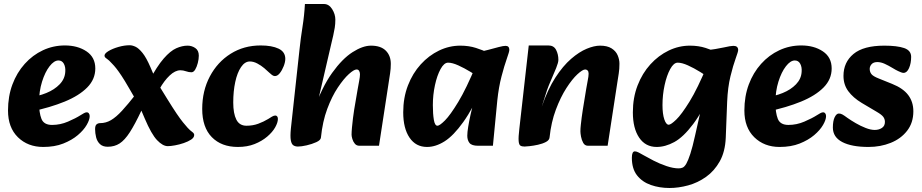

<svg xmlns="http://www.w3.org/2000/svg" viewBox="-20 -718 4606 959"><path d="M196 16Q119 16 69.5 -32.5Q20 -81 20 -166Q20 -237 42 -296Q64 -355 103.5 -399Q143 -443 194.5 -467Q246 -491 304 -491Q368 -491 412 -461.5Q456 -432 456 -376Q456 -322 415.5 -281Q375 -240 303 -210.5Q231 -181 136 -161L123 -231Q171 -237 211.5 -253.5Q252 -270 278 -297Q304 -324 306 -359Q308 -383 299 -399.5Q290 -416 272 -416Q250 -416 227.5 -387Q205 -358 190 -310Q175 -262 175 -206Q175 -155 187 -124.5Q199 -94 240 -94Q281 -94 319.5 -110.5Q358 -127 383 -143Q391 -148 399 -152.5Q407 -157 413 -157Q420 -157 424 -151.5Q428 -146 428 -138Q428 -120 413 -94Q398 -68 368.5 -43Q339 -18 296 -1Q253 16 196 16Z M518 15Q493 15 479 1.5Q465 -12 460 -32.5Q455 -53 455 -73Q455 -91 462.5 -97Q470 -103 480 -103Q509 -103 534.5 -118Q560 -133 589.5 -165Q619 -197 659 -248L724 -312Q764 -387 797.5 -425.5Q831 -464 860.5 -477Q890 -490 917 -490Q938 -490 955.5 -478Q973 -466 973 -440Q973 -423 968 -403.5Q963 -384 955 -370.5Q947 -357 936 -357Q923 -357 909 -362Q895 -367 881 -367Q855 -367 827.5 -341Q800 -315 777 -274L686 -165Q654 -97 628.5 -57.5Q603 -18 577.5 -1.5Q552 15 518 15ZM818 12Q793 12 764.5 -18Q736 -48 703 -126L668 -208L661 -215L625 -277Q602 -317 587 -339.5Q572 -362 561 -376Q550 -390 539 -401Q524 -418 513 -425Q502 -432 502 -440Q502 -451 522 -463Q542 -475 571.5 -483.5Q601 -492 628 -492Q641 -492 657 -484.5Q673 -477 692 -453.5Q711 -430 732 -381L762 -311L777 -286L814 -226Q843 -179 862 -151Q881 -123 894 -107Q907 -91 917 -80Q930 -66 940 -59Q950 -52 950 -44Q950 -31 935 -21Q920 -11 898 -3.5Q876 4 854 8Q832 12 818 12Z M1168 16Q1086 16 1038 -33Q990 -82 990 -174Q990 -264 1028 -336Q1066 -408 1132 -449.5Q1198 -491 1282 -491Q1338 -491 1371.5 -475Q1405 -459 1405 -424Q1405 -408 1397 -387.5Q1389 -367 1377.5 -352.5Q1366 -338 1353 -338Q1346 -338 1338.5 -343.5Q1331 -349 1325 -355Q1316 -364 1300 -377.5Q1284 -391 1265 -401Q1246 -411 1228 -411Q1203 -411 1184 -383Q1165 -355 1155 -308.5Q1145 -262 1145 -206Q1145 -151 1160.5 -120.5Q1176 -90 1211 -90Q1243 -90 1270 -100Q1297 -110 1320 -124Q1329 -130 1338.5 -135.5Q1348 -141 1355 -141Q1361 -141 1364.5 -136.5Q1368 -132 1368 -124Q1368 -106 1354.5 -82Q1341 -58 1314.5 -35.5Q1288 -13 1251.5 1.5Q1215 16 1168 16Z M1775 10Q1761 10 1752.5 0Q1744 -10 1740 -23.5Q1736 -37 1736 -45Q1736 -59 1738 -81Q1740 -103 1743 -127.5Q1746 -152 1749 -170L1766 -270Q1770 -293 1774 -314Q1778 -335 1778 -347Q1778 -356 1774 -363.5Q1770 -371 1761 -371Q1748 -371 1722.5 -348Q1697 -325 1667.5 -281Q1638 -237 1614.5 -174Q1591 -111 1583 -31L1547 -167Q1588 -283 1639 -354Q1690 -425 1741 -457.5Q1792 -490 1833 -490Q1882 -490 1907 -465Q1932 -440 1932 -399Q1932 -375 1928.5 -352Q1925 -329 1921 -303L1873 10ZM1468 14Q1455 14 1445.5 8Q1436 2 1432.5 -17.5Q1429 -37 1433 -77L1476 -471Q1482 -528 1491 -584.5Q1500 -641 1503 -698H1598Q1623 -698 1639 -672.5Q1655 -647 1655 -620Q1655 -598 1652 -579.5Q1649 -561 1644.5 -541Q1640 -521 1633 -492L1565 -199L1596 -240Q1589 -176 1587 -119Q1585 -62 1583 -31Q1582 -18 1560 -8Q1538 2 1511.5 8Q1485 14 1468 14Z M2113 16Q2057 16 2025.5 -30.5Q1994 -77 1994 -157Q1994 -230 2017.5 -291Q2041 -352 2081.5 -396.5Q2122 -441 2173 -465.5Q2224 -490 2279 -490Q2322 -490 2357.5 -478.5Q2393 -467 2418 -455L2389 -321Q2363 -339 2331 -358.5Q2299 -378 2269 -391.5Q2239 -405 2218 -405Q2198 -405 2180.5 -373Q2163 -341 2152.5 -292.5Q2142 -244 2142 -193Q2142 -149 2147 -119.5Q2152 -90 2165 -90Q2176 -90 2202.5 -116.5Q2229 -143 2269 -209Q2309 -275 2358 -393L2397 -297Q2343 -177 2294 -108.5Q2245 -40 2200.5 -12Q2156 16 2113 16ZM2368 10Q2336 10 2325 -4Q2314 -18 2314 -40Q2314 -57 2318.5 -84.5Q2323 -112 2330 -144Q2337 -176 2345 -204L2367 -279L2333 -305L2357 -456Q2389 -461 2418.5 -469Q2448 -477 2471 -483Q2494 -489 2505 -489Q2524 -489 2524 -469Q2524 -460 2511.5 -425Q2499 -390 2485 -336.5Q2471 -283 2464 -217L2442 10Z M2917 10Q2901 10 2893 -4.5Q2885 -19 2882 -36Q2879 -53 2879 -62Q2879 -76 2881 -94Q2883 -112 2885.5 -132Q2888 -152 2891 -170L2908 -274Q2911 -294 2915.5 -315.5Q2920 -337 2920 -350Q2920 -361 2915 -366Q2910 -371 2903 -371Q2890 -371 2864 -347Q2838 -323 2809 -278Q2780 -233 2756.5 -170.5Q2733 -108 2725 -32L2686 -185Q2716 -272 2754 -330.5Q2792 -389 2832.5 -424Q2873 -459 2910.5 -474.5Q2948 -490 2977 -490Q3013 -490 3034.5 -476.5Q3056 -463 3065 -442Q3074 -421 3074 -400Q3074 -373 3070.5 -351Q3067 -329 3063 -303L3015 10ZM2600 14Q2587 14 2579.5 9.5Q2572 5 2570.5 -14Q2569 -33 2574 -75L2621 -491H2719Q2746 -491 2757.5 -469Q2769 -447 2769 -419Q2769 -406 2758 -378.5Q2747 -351 2733.5 -320.5Q2720 -290 2712 -267L2686 -185L2742 -191L2725 -32Q2724 -18 2707 -9Q2690 0 2667 5Q2644 10 2625 12Q2606 14 2600 14Z M3324 221Q3274 221 3231 206Q3188 191 3162 158Q3136 125 3136 70Q3136 38 3151 38Q3159 38 3170.5 44Q3182 50 3194 57Q3213 68 3244 84Q3275 100 3309 111.5Q3343 123 3370 123Q3381 123 3390 119Q3399 115 3408 99.5Q3417 84 3428 50.5Q3439 17 3452 -42L3513 -313L3495 -337L3496 -465Q3560 -473 3595 -481Q3630 -489 3643 -489Q3667 -489 3667 -468Q3667 -460 3654.5 -426Q3642 -392 3628.5 -337Q3615 -282 3612 -210L3605 -30Q3602 40 3575 88Q3548 136 3506.5 165.5Q3465 195 3417 208Q3369 221 3324 221ZM3260 16Q3204 16 3172.5 -30.5Q3141 -77 3141 -157Q3141 -230 3164.5 -291Q3188 -352 3228.5 -396.5Q3269 -441 3320 -465.5Q3371 -490 3426 -490Q3469 -490 3504.5 -478.5Q3540 -467 3565 -455L3536 -321Q3509 -339 3477.5 -358.5Q3446 -378 3416 -391.5Q3386 -405 3365 -405Q3345 -405 3327.5 -373Q3310 -341 3299.5 -292.5Q3289 -244 3289 -193Q3289 -149 3298 -122Q3307 -95 3320 -95Q3331 -95 3357.5 -120.5Q3384 -146 3424 -210.5Q3464 -275 3513 -393L3544 -283Q3491 -163 3442 -98Q3393 -33 3348 -8.5Q3303 16 3260 16Z M3874 16Q3797 16 3747.5 -32.5Q3698 -81 3698 -166Q3698 -237 3720 -296Q3742 -355 3781.5 -399Q3821 -443 3872.5 -467Q3924 -491 3982 -491Q4046 -491 4090 -461.5Q4134 -432 4134 -376Q4134 -322 4093.5 -281Q4053 -240 3981 -210.5Q3909 -181 3814 -161L3801 -231Q3849 -237 3889.5 -253.5Q3930 -270 3956 -297Q3982 -324 3984 -359Q3986 -383 3977 -399.5Q3968 -416 3950 -416Q3928 -416 3905.5 -387Q3883 -358 3868 -310Q3853 -262 3853 -206Q3853 -155 3865 -124.5Q3877 -94 3918 -94Q3959 -94 3997.5 -110.5Q4036 -127 4061 -143Q4069 -148 4077 -152.5Q4085 -157 4091 -157Q4098 -157 4102 -151.5Q4106 -146 4106 -138Q4106 -120 4091 -94Q4076 -68 4046.5 -43Q4017 -18 3974 -1Q3931 16 3874 16Z M4318 16Q4234 16 4187 -8.5Q4140 -33 4140 -81Q4140 -114 4149 -132.5Q4158 -151 4170 -151Q4179 -151 4188 -146Q4197 -141 4213 -129Q4230 -117 4254 -103Q4278 -89 4303.5 -79Q4329 -69 4349 -69Q4370 -69 4385 -79Q4400 -89 4400 -109Q4400 -123 4392 -134Q4384 -145 4360 -159L4284 -204Q4241 -230 4217 -262.5Q4193 -295 4193 -339Q4193 -407 4243 -448.5Q4293 -490 4397 -490Q4461 -490 4496 -478Q4531 -466 4531 -434Q4531 -402 4520.5 -378Q4510 -354 4493 -354Q4487 -354 4480 -357Q4473 -360 4466 -363Q4455 -368 4437 -379Q4419 -390 4399.5 -399Q4380 -408 4362 -408Q4343 -408 4333.5 -397.5Q4324 -387 4324 -374Q4324 -359 4332.5 -348Q4341 -337 4369 -326L4436 -299Q4491 -277 4516.5 -243Q4542 -209 4542 -162Q4542 -105 4511 -65Q4480 -25 4429 -4.5Q4378 16 4318 16Z"/></svg>

Font: Alkatra
Style: Bold
Weight: 700
Designer: Suman Bhandary
Version: Version 1.100;gftools[0.9.22]